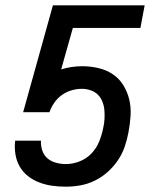

<svg xmlns="http://www.w3.org/2000/svg" viewBox="-20 -690 590 722"><path d="M228 12Q201 12 176 8.5Q151 5 127.5 -4Q104 -13 85 -28Q66 -43 54 -64Q42 -85 38 -110Q34 -135 37 -161H134Q133 -142 139 -124Q145 -106 158.5 -94.5Q172 -83 190.5 -78Q209 -73 228 -73Q253 -73 279 -83Q305 -93 324 -113Q343 -133 353 -158Q363 -183 368 -208Q372 -225 373 -242.5Q374 -260 372.5 -276.5Q371 -293 365 -308Q359 -323 348 -334Q337 -345 321 -350.5Q305 -356 288 -356Q269 -356 249.5 -350.5Q230 -345 213 -333Q196 -321 184 -303.5Q172 -286 166 -268H67L179 -670H524L508 -585H254L210 -429Q229 -435 249 -438Q269 -441 289 -441Q320 -441 350 -434Q380 -427 404 -411Q428 -395 443.5 -370Q459 -345 466 -316Q473 -287 471 -255Q469 -223 463 -192Q458 -165 449 -138.5Q440 -112 423.5 -87.5Q407 -63 384.5 -43Q362 -23 336 -10.5Q310 2 282.5 7Q255 12 228 12Z"/></svg>

Font: Lode Dark Term
Style: Bold Italic
Weight: 700
Italic angle: -11°
Monospace: yes
Designer: Belleve Invis
Foundry: Belleve Invis
Version: Version 29.2.0